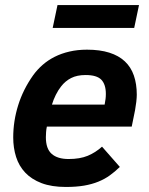

<svg xmlns="http://www.w3.org/2000/svg" viewBox="-20 -723 587 758"><path d="M165 -223.1Q162.6 -211.9 161.9 -200.9Q161.1 -189.9 161.1 -181.2Q161.1 -135.7 184.1 -115.5Q207 -95.2 251 -95.2Q295.4 -95.2 326.2 -107.9Q356.9 -120.6 382.8 -144L453.1 -64Q434.1 -45.4 413.8 -30.8Q393.6 -16.1 368.4 -5.9Q343.3 4.4 312 9.8Q280.8 15.1 240.2 15.1Q183.6 15.1 144 0Q104.5 -15.1 79.6 -41.5Q54.7 -67.9 43.5 -103.5Q32.2 -139.2 32.2 -180.2Q32.2 -245.1 51.8 -307.6Q71.3 -370.1 110.8 -425.8Q127 -448.2 148.2 -466.8Q169.4 -485.4 196 -498.8Q222.7 -512.2 254.4 -519.5Q286.1 -526.9 323.2 -526.9Q374.5 -526.9 411.6 -515.1Q448.7 -503.4 472.9 -480.7Q497.1 -458 508.5 -424.8Q520 -391.6 520 -349.1Q520 -338.4 518.1 -321Q516.1 -303.7 513.2 -288.1L500 -223.1ZM393.1 -310.1Q395.5 -322.3 396.7 -332.3Q397.9 -342.3 397.9 -352.1Q397.9 -389.6 380.1 -408.2Q362.3 -426.8 317.9 -426.8Q284.2 -426.8 261 -415Q237.8 -403.3 221.2 -381.8Q210 -367.7 200.4 -348.6Q190.9 -329.6 185.1 -310.1ZM188 -612.8 207 -703.1H528.8L509.8 -612.8Z"/></svg>

Font: Lorenzo Sans
Style: Bold Italic
Weight: 700
Italic angle: -12°
Foundry: Intel Corporation
Version: Version 1.00; ttfautohint (v1.5)